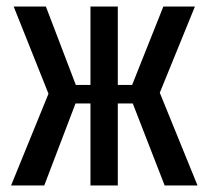

<svg xmlns="http://www.w3.org/2000/svg" viewBox="-20 -570 640 590"><path d="M116 0 212 -252H258V0H342V-252H388L486 0H587L471 -285L579 -550H482L386 -309H342V-550H258V-309H213L121 -550H22L129 -282L14 0Z"/></svg>

Font: Tekne LDO SemiBold
Style: Regular
Weight: 600
Monospace: yes
Designer: Alessio Laiso, Mario Rullo, Paolo Rosset
Foundry: Alessio Laiso
Version: Version 1.000;hotconv 1.0.109;makeotfexe 2.5.65596